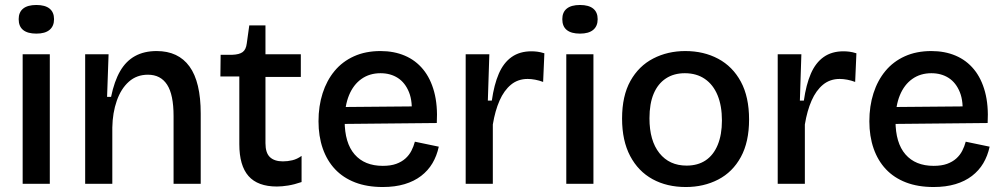

<svg xmlns="http://www.w3.org/2000/svg" viewBox="-20 -738 4031 771"><path d="M71 0V-520H180V0ZM126 -603Q91 -603 73 -617.5Q55 -632 55 -661Q55 -689 73 -703.5Q91 -718 126 -718Q161 -718 179 -703.5Q197 -689 197 -661Q197 -633 179 -618Q161 -603 126 -603Z M322 0V-312V-520H416L410 -349H426Q439 -412 462.5 -452.5Q486 -493 522.5 -513Q559 -533 609 -533Q696 -533 741 -471Q786 -409 786 -282V0H677V-272Q677 -358 651 -398Q625 -438 574 -438Q529 -438 497.5 -410Q466 -382 449 -333.5Q432 -285 431 -226V0Z M1092 11Q1015 11 978 -31Q941 -73 941 -159V-431H865L866 -518H913Q941 -519 954.5 -529Q968 -539 971 -564L981 -636H1046V-520H1188V-429H1046V-163Q1046 -124 1064 -107Q1082 -90 1116 -90Q1135 -90 1154 -94.5Q1173 -99 1191 -112V-7Q1162 3 1137 7Q1112 11 1092 11Z M1517 13Q1454 13 1406 -5.5Q1358 -24 1325.5 -58.5Q1293 -93 1276 -142Q1259 -191 1259 -251Q1259 -312 1275.5 -363.5Q1292 -415 1323.5 -453Q1355 -491 1401.5 -512Q1448 -533 1508 -533Q1562 -533 1605.5 -514.5Q1649 -496 1679 -459.5Q1709 -423 1723.5 -369Q1738 -315 1734 -244L1328 -240V-308L1668 -311L1632 -270Q1638 -329 1622.5 -367.5Q1607 -406 1577.5 -425Q1548 -444 1508 -444Q1464 -444 1431.5 -421Q1399 -398 1381.5 -355.5Q1364 -313 1364 -253Q1364 -164 1404 -118Q1444 -72 1517 -72Q1549 -72 1571 -80Q1593 -88 1608 -101.5Q1623 -115 1632 -132.5Q1641 -150 1646 -169L1742 -149Q1734 -112 1716.5 -82.5Q1699 -53 1671 -31.5Q1643 -10 1604.5 1.5Q1566 13 1517 13Z M1850 0V-269V-520H1945L1939 -334H1955Q1964 -398 1983 -442Q2002 -486 2034.5 -509Q2067 -532 2114 -532Q2125 -532 2137.5 -530.5Q2150 -529 2166 -524L2161 -409Q2145 -415 2129 -418Q2113 -421 2099 -421Q2060 -421 2032 -398Q2004 -375 1986 -334Q1968 -293 1959 -238V0Z M2254 0V-520H2363V0ZM2309 -603Q2274 -603 2256 -617.5Q2238 -632 2238 -661Q2238 -689 2256 -703.5Q2274 -718 2309 -718Q2344 -718 2362 -703.5Q2380 -689 2380 -661Q2380 -633 2362 -618Q2344 -603 2309 -603Z M2734 13Q2658 13 2600.5 -18.5Q2543 -50 2510.5 -111.5Q2478 -173 2478 -262Q2478 -353 2511.5 -413Q2545 -473 2603 -503Q2661 -533 2732 -533Q2806 -533 2864 -502Q2922 -471 2955 -410Q2988 -349 2988 -258Q2988 -168 2955 -107.5Q2922 -47 2864 -17Q2806 13 2734 13ZM2737 -73Q2782 -73 2813.5 -94Q2845 -115 2862 -156Q2879 -197 2879 -254Q2879 -313 2861.5 -355.5Q2844 -398 2810.5 -421Q2777 -444 2730 -444Q2686 -444 2654 -423Q2622 -402 2605 -362Q2588 -322 2588 -263Q2588 -173 2628 -123Q2668 -73 2737 -73Z M3103 0V-269V-520H3198L3192 -334H3208Q3217 -398 3236 -442Q3255 -486 3287.5 -509Q3320 -532 3367 -532Q3378 -532 3390.5 -530.5Q3403 -529 3419 -524L3414 -409Q3398 -415 3382 -418Q3366 -421 3352 -421Q3313 -421 3285 -398Q3257 -375 3239 -334Q3221 -293 3212 -238V0Z M3729 13Q3666 13 3618 -5.5Q3570 -24 3537.5 -58.5Q3505 -93 3488 -142Q3471 -191 3471 -251Q3471 -312 3487.5 -363.5Q3504 -415 3535.5 -453Q3567 -491 3613.5 -512Q3660 -533 3720 -533Q3774 -533 3817.5 -514.5Q3861 -496 3891 -459.5Q3921 -423 3935.5 -369Q3950 -315 3946 -244L3540 -240V-308L3880 -311L3844 -270Q3850 -329 3834.5 -367.5Q3819 -406 3789.5 -425Q3760 -444 3720 -444Q3676 -444 3643.5 -421Q3611 -398 3593.5 -355.5Q3576 -313 3576 -253Q3576 -164 3616 -118Q3656 -72 3729 -72Q3761 -72 3783 -80Q3805 -88 3820 -101.5Q3835 -115 3844 -132.5Q3853 -150 3858 -169L3954 -149Q3946 -112 3928.5 -82.5Q3911 -53 3883 -31.5Q3855 -10 3816.5 1.5Q3778 13 3729 13Z"/></svg>

Font: Bricolage Grotesque 24pt Medium
Style: Regular
Weight: 500
Designer: Mathieu Triay
Foundry: Atelier Triay
Version: Version 1.001;gftools[0.9.33.dev8+g029e19f]